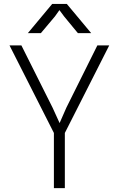

<svg xmlns="http://www.w3.org/2000/svg" viewBox="-20 -966 610 986"><path d="M28.8 -732.9H89.8L250 -413.1L286.1 -334L320.8 -413.1L480 -732.9H541L313 -283.2V0H256.8V-283.2ZM123 -795.9 248 -945.8H323.2L448.2 -795.9H379.9L309.1 -881.8L285.2 -914.1L262.2 -881.8L189.9 -795.9Z"/></svg>

Font: Kreadon Light
Style: Regular
Weight: 300
Designer: kohakuno
Foundry: StudioGnu
Version: Version 1.000;Glyphs 3.1.2 (3151)